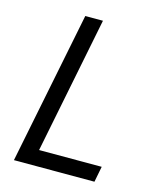

<svg xmlns="http://www.w3.org/2000/svg" viewBox="-106 -774 702 850"><g transform="rotate(15 244.5 -349.0)"><path d="M408 0 422 -72H135L260 -698H179L39 0Z"/></g></svg>

Font: Braiins Sans
Style: Italic
Weight: 400
Italic angle: -11.31°
Designer: Mike Abbink, Paul van der Laan, Pieter van Rosmalen, Jiri Chlebus, Lubos Buracinsky
Foundry: Bold Monday, Sudetype
Version: Version 1.000;hotconv 1.0.109;makeotfexe 2.5.65596